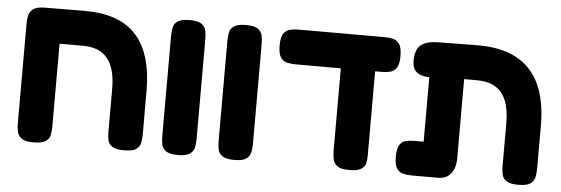

<svg xmlns="http://www.w3.org/2000/svg" viewBox="-43 -709 2460 842"><g transform="rotate(5 1187.0 -288.0)"><path d="M126 9Q89 9 73.5 -2Q58 -13 54 -30.5Q50 -48 50 -67V-508Q50 -527 54 -544Q58 -561 73.5 -572.5Q89 -584 126 -584L301 -585Q377 -585 433 -565Q489 -545 526 -504.5Q563 -464 581.5 -402Q600 -340 600 -257V-68Q600 -48 596.5 -30.5Q593 -13 577.5 -2Q562 9 525 9Q489 9 473 -1Q457 -11 453 -27.5Q449 -44 449 -61V-255Q449 -300 440 -333.5Q431 -367 413 -389Q395 -411 368 -421.5Q341 -432 304 -432H202V-68Q202 -48 198.5 -30.5Q195 -13 179 -2Q163 9 126 9Z M761 9Q725 9 709 -2Q693 -13 689.5 -30.5Q686 -48 686 -67V-509Q686 -528 689.5 -545.5Q693 -563 709 -574Q725 -585 762 -585Q799 -585 814.5 -573.5Q830 -562 833.5 -544.5Q837 -527 837 -508V-66Q837 -47 833 -30Q829 -13 813.5 -2Q798 9 761 9Z M1009 9Q973 9 957 -2Q941 -13 937.5 -30.5Q934 -48 934 -67V-509Q934 -528 937.5 -545.5Q941 -563 957 -574Q973 -585 1010 -585Q1047 -585 1062.5 -573.5Q1078 -562 1081.5 -544.5Q1085 -527 1085 -508V-66Q1085 -47 1081 -30Q1077 -13 1061.5 -2Q1046 9 1009 9Z M1241 -432Q1222 -432 1204 -436Q1186 -440 1175 -456Q1164 -472 1164 -508Q1164 -545 1175 -561Q1186 -577 1204 -581Q1222 -585 1240 -585H1620Q1639 -585 1656.5 -581Q1674 -577 1685 -561Q1696 -545 1696 -508Q1696 -472 1685 -456Q1674 -440 1656.5 -436Q1639 -432 1619 -432ZM1515 9Q1479 9 1463.5 -2Q1448 -13 1444 -30.5Q1440 -48 1440 -68V-469L1591 -456V-61Q1591 -44 1587.5 -27.5Q1584 -11 1567.5 -1Q1551 9 1515 9Z M1791 9Q1771 9 1753.5 5Q1736 1 1725 -15Q1714 -31 1714 -67Q1714 -104 1725 -120Q1736 -136 1753.5 -139.5Q1771 -143 1790 -143H1830V-483L1925 -434Q1890 -430 1859.5 -427.5Q1829 -425 1805.5 -429.5Q1782 -434 1768.5 -448.5Q1755 -463 1755 -492Q1755 -540 1778 -561Q1801 -582 1858 -583L2026 -585Q2130 -586 2198.5 -550Q2267 -514 2301.5 -441Q2336 -368 2336 -257V-68Q2336 -48 2332 -30.5Q2328 -13 2312.5 -2Q2297 9 2260 9Q2224 9 2208.5 -1Q2193 -11 2188.5 -27.5Q2184 -44 2184 -61V-255Q2184 -316 2168 -355Q2152 -394 2120 -413Q2088 -432 2038 -432H1983V-86Q1983 -40 1963 -15.5Q1943 9 1906 9Z"/></g></svg>

Font: Fredoka Light SemiBold
Style: Regular
Weight: 600
Version: Version 2.001